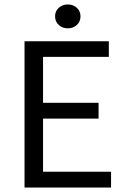

<svg xmlns="http://www.w3.org/2000/svg" viewBox="-20 -841 567 861"><path d="M90 0V-656H468V-586H173V-380H422V-309H173V-71H478V0ZM284 -714Q260 -714 243.5 -729Q227 -744 227 -768Q227 -791 243.5 -806Q260 -821 284 -821Q308 -821 324.5 -806Q341 -791 341 -768Q341 -744 324.5 -729Q308 -714 284 -714Z"/></svg>

Font: CV Source Sans
Style: Regular
Weight: 400
Designer: Paul D. Hunt
Foundry: Adobe Systems Incorporated
Version: Version 3.001